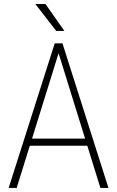

<svg xmlns="http://www.w3.org/2000/svg" viewBox="-20 -924 576 944"><path d="M273.9 -681.2 62 0H22.5L249 -710.9H278.3ZM473.6 0 262.2 -681.2 258.3 -710.9H287.1L513.2 0ZM424.3 -242.7V-207.5H113.8V-242.7ZM203.6 -904.3 296.4 -772H256.3L153.8 -904.3Z"/></svg>

Font: Roboto Condensed ExtraLight
Style: Regular
Weight: 250
Designer: Christian Robertson
Foundry: Google
Version: Version 3.008; 2023